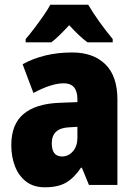

<svg xmlns="http://www.w3.org/2000/svg" viewBox="-20 -786 573 816"><path d="M287 -563Q376 -563 427.5 -513Q479 -463 479 -363V0H358L328 -73H324Q295 -30 261 -10Q227 10 170 10Q123 10 91.5 -14Q60 -38 44 -78.5Q28 -119 28 -169Q28 -258 80 -301.5Q132 -345 231 -349L309 -352V-364Q309 -432 251 -432Q199 -432 122 -391L76 -513Q119 -537 172 -550Q225 -563 287 -563ZM275 -245Q200 -242 200 -177Q200 -121 244 -121Q271 -121 290 -143Q309 -165 309 -200V-247ZM355 -766Q374 -733 402 -694Q430 -655 459 -620V-606H352Q334 -619 315 -637Q296 -655 274 -679Q251 -654 232.5 -636Q214 -618 198 -606H89V-620Q104 -637 124.5 -664Q145 -691 164.5 -719Q184 -747 194 -766Z"/></svg>

Font: Noto Sans Lao UI Cond Blk
Style: Regular
Weight: 900
Width: 3
Designer: Monotype Design Team
Foundry: Monotype Imaging Inc.
Version: Version 2.000; ttfautohint (v1.8.4.7-5d5b)